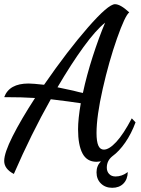

<svg xmlns="http://www.w3.org/2000/svg" viewBox="-20 -742 671 915"><path d="M531 99Q561 99 589 78Q588 113 568 133Q548 153 515 153Q482 153 461 132.5Q440 112 440 79Q440 48 461 27Q447 29 440 29Q394 29 373 -11Q352 -51 352 -126Q352 -175 365 -250Q314 -258 222 -269Q129 -104 46 87Q0 63 0 25Q0 -13 40 -92.5Q80 -172 147 -275Q87 -279 0 -279Q24 -344 116 -344Q136 -344 190 -338Q302 -500 399 -611Q496 -722 528 -722Q554 -722 596 -683Q576 -668 537.5 -558.5Q499 -449 469.5 -318.5Q440 -188 440 -108Q440 -68 448.5 -48.5Q457 -29 475 -29Q500 -29 534 -65.5Q568 -102 608 -178L626 -159Q606 -105 577 -63Q548 -21 515 3Q489 24 489 57Q489 75 500 87Q511 99 531 99ZM481 -634Q437 -599 378 -518Q319 -437 254 -326L329 -310Q359 -302 375 -299Q393 -383 422 -473Q451 -563 481 -634Z"/></svg>

Font: Dancing Script
Style: Bold
Weight: 700
Designer: Pablo Impallari
Foundry: Pablo Impallari
Version: Version 2.000